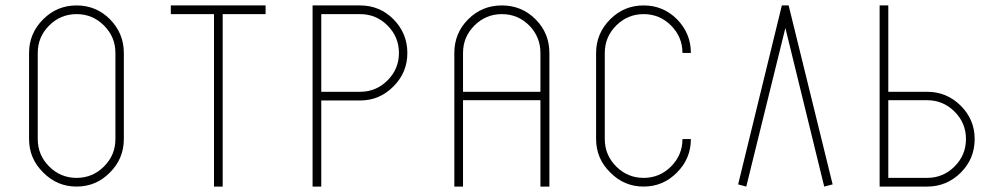

<svg xmlns="http://www.w3.org/2000/svg" viewBox="-20 -687 3694 707"><path d="M385 -616Q436 -564 436 -492V-175Q436 -103 385 -52Q334 0 262 0Q190 0 139 -52Q87 -103 87 -175V-492Q87 -564 139 -616Q190 -667 262 -667Q334 -667 385 -616ZM405 -492Q405 -551 363 -593Q321 -635 262 -635Q203 -635 161 -593Q119 -551 119 -492V-175Q119 -116 161 -74Q203 -32 262 -32Q321 -32 363 -74Q405 -116 405 -175Z M958 -667V-635H800V0H768V-635H609V-667Z M1306 -667Q1378 -667 1429 -616Q1480 -564 1480 -492Q1480 -420 1429 -369Q1378 -317 1306 -317H1163V0H1131V-667ZM1306 -349Q1365 -349 1407 -391Q1449 -433 1449 -492Q1449 -551 1407 -593Q1365 -635 1306 -635H1163V-349Z M1952 -616Q2003 -565 2003 -492V0H1970V-318H1685V0H1653V-492Q1653 -565 1704 -616Q1755 -667 1828 -667Q1901 -667 1952 -616ZM1970 -492Q1970 -551 1929 -593Q1887 -635 1828 -635Q1769 -635 1727 -593Q1685 -551 1685 -492V-349H1970Z M2227 -52Q2175 -103 2175 -175V-492Q2175 -564 2227 -616Q2278 -667 2350 -667Q2422 -667 2473 -616Q2524 -564 2524 -492H2493Q2493 -551 2451 -593Q2409 -635 2350 -635Q2291 -635 2249 -593Q2207 -551 2207 -492V-175Q2207 -116 2249 -74Q2291 -32 2350 -32Q2409 -32 2451 -74Q2493 -116 2493 -175H2524Q2524 -103 2473 -52Q2422 0 2350 0Q2278 0 2227 -52Z M3015 0 2872 -584 2728 0 2698 -8 2859 -667H2884L3046 -8Z M3394 0H3219V-667H3251V-349H3394Q3466 -349 3517.5 -298Q3569 -247 3569 -175Q3569 -102 3517.5 -51Q3466 0 3394 0ZM3394 -32Q3453 -32 3495 -74Q3537 -116 3537 -175Q3537 -234 3495 -276Q3453 -318 3394 -318H3251V-32Z"/></svg>

Font: Zector
Style: Regular
Weight: 400
Designer: GGBot
Version: 0.72